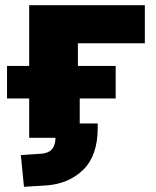

<svg xmlns="http://www.w3.org/2000/svg" viewBox="-20 -529 600 737"><path d="M72 188 60 66 140 61Q169 58 181 42Q193 26 193 0H92V-151H7V-276H92V-509H536V-363H279V-276H424V-151H286V-55H355V-37Q355 68 299.5 122.5Q244 177 156 183Z"/></svg>

Font: Nunito Sans 6pt Black
Style: Regular
Weight: 900
Version: Version 3.101;gftools[0.9.27]